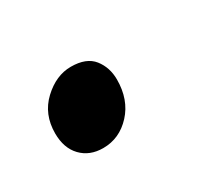

<svg xmlns="http://www.w3.org/2000/svg" viewBox="-42 -169 277 248"><g transform="rotate(-30 96.0 -45.0)"><path d="M14 -36.5Q14 -65 33.2 -83Q52.5 -101 74.5 -101Q97.5 -101 107.8 -88Q118 -75 118 -57Q118 -27 100.5 -8Q83 11 58.5 11Q38.5 11 26.2 -1.8Q14 -14.5 14 -36.5Z"/></g></svg>

Font: Merriweather 72pt Light
Style: Italic
Weight: 300
Italic angle: -7.8°
Version: Version 2.101